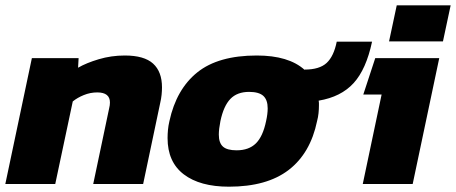

<svg xmlns="http://www.w3.org/2000/svg" viewBox="-31 -693 1717 723"><path d="M-11 0 89 -474H265L263 -438Q294 -456 341 -470Q388 -484 439 -484Q512 -484 545.5 -453.5Q579 -423 579 -364Q579 -351 577.5 -336Q576 -321 572 -304L508 0H320L380 -285Q383 -297 383 -307Q383 -345 335 -345Q309 -345 284.5 -335Q260 -325 243 -311L177 0Z M831 10Q722 10 661 -36.5Q600 -83 600 -173Q600 -188 601.5 -204Q603 -220 607 -237Q633 -357 712 -420.5Q791 -484 936 -484Q1056 -484 1116 -430V-431Q1172 -431 1199 -456Q1226 -481 1237 -536H1370Q1348 -432 1300.5 -380Q1253 -328 1169 -314Q1170 -310 1170 -305.5Q1170 -301 1170 -296Q1170 -282 1168.5 -267Q1167 -252 1163 -237Q1138 -116 1056 -53Q974 10 831 10ZM860 -127Q906 -127 932.5 -153Q959 -179 971 -237Q977 -264 977 -285Q977 -317 960.5 -332Q944 -347 907 -347Q862 -347 836.5 -320.5Q811 -294 799 -237Q793 -207 793 -186Q793 -155 808.5 -141Q824 -127 860 -127Z M1434 -537 1463 -673H1666L1637 -537ZM1335 0 1406 -337H1337L1382 -474H1623L1523 0Z"/></svg>

Font: Kanit
Style: Bold Italic
Weight: 700
Italic angle: -12°
Designer: Katatrad Team
Foundry: CadsonDemak
Version: Version 2.000; ttfautohint (v1.8.3)